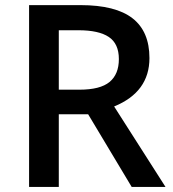

<svg xmlns="http://www.w3.org/2000/svg" viewBox="-20 -734 679 754"><path d="M210.9 -381.8H292Q373.5 -381.8 410.2 -412.1Q446.8 -442.4 446.8 -502Q446.8 -562.5 407.2 -588.9Q367.7 -615.2 288.1 -615.2H210.9ZM210.9 -285.2V0H94.2V-713.9H295.9Q434.1 -713.9 500.5 -662.1Q566.9 -610.4 566.9 -505.9Q566.9 -372.6 428.2 -315.9L629.9 0H497.1L326.2 -285.2Z"/></svg>

Font: f42954597008400   
Style: Regular
Weight: 600
Foundry: Ascender Corporation
Version: Version 1.10